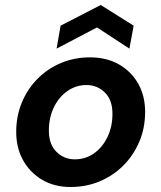

<svg xmlns="http://www.w3.org/2000/svg" viewBox="-20 -738 647 770"><path d="M263 12Q198 12 149 -17Q100 -46 72.5 -95.5Q45 -145 45 -209Q45 -272 67.5 -326.5Q90 -381 130.5 -422Q171 -463 225 -485.5Q279 -508 341 -508Q407 -508 456.5 -480Q506 -452 534 -403Q562 -354 562 -289Q562 -225 539 -170.5Q516 -116 475.5 -75Q435 -34 380.5 -11Q326 12 263 12ZM280 -99Q323 -99 357 -123Q391 -147 411 -188.5Q431 -230 431 -282Q431 -337 400.5 -367Q370 -397 327 -397Q285 -397 250.5 -373Q216 -349 196 -307.5Q176 -266 176 -214Q176 -159 206.5 -129Q237 -99 280 -99ZM207 -543 223 -635 384 -718 516 -635 499 -543 369 -628Z"/></svg>

Font: DeepMind Sans
Style: Bold Italic
Weight: 700
Italic angle: -10°
Designer: Jonny Pinhorn / Modifications: Colophon Foundry
Foundry: Colophon Foundry
Version: Version 1.002; ttfautohint (v1.8.2)